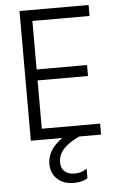

<svg xmlns="http://www.w3.org/2000/svg" viewBox="-60 -715 611 994"><g transform="rotate(-5 245.0 -218.5)"><path d="M355 219Q327 237 284 237Q229 237 197 206.5Q165 176 165 129Q165 54 244 0H80V-674H439V-617H142V-365H404V-308H142V-57H445V0H332Q221 50 221 124Q221 156 240 172.5Q259 189 291 189Q328 189 355 169Z"/></g></svg>

Font: Hind Madurai Light
Style: Regular
Weight: 300
Designer: Jyotish Sonowal
Foundry: Indian Type Foundry
Version: Version 1.001;PS 1.0;hotconv 1.0.86;makeotf.lib2.5.63406; tt